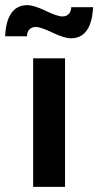

<svg xmlns="http://www.w3.org/2000/svg" viewBox="-71 -727 382 747"><path d="M205 -578Q179 -578 133.5 -600Q88 -622 68 -622Q52.5 -622 43.2 -612.2Q34 -602.5 34 -586H-51Q-48.5 -645 -26.8 -676Q-5 -707 35 -707Q61 -707 106.5 -685Q152 -663 172 -663Q187.5 -663 196.8 -672.8Q206 -682.5 206 -699H291Q288.5 -640 266.8 -609Q245 -578 205 -578ZM182 0H58V-500H182Z"/></svg>

Font: Cabin
Style: Bold
Weight: 700
Designer: Pablo Impallari
Foundry: Pablo Impallari. http://www.impallari.com Igino Marini. http://www.ikern.com
Version: Version 3.001;hotconv 1.0.109;makeotfexe 2.5.65596